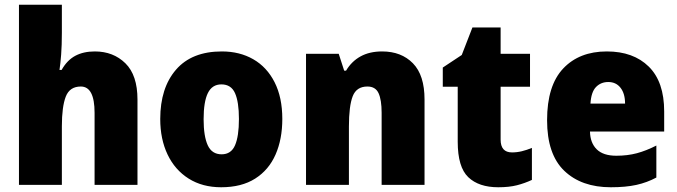

<svg xmlns="http://www.w3.org/2000/svg" viewBox="-20 -780 2858 810"><path d="M241 -641Q241 -589 238 -550Q235 -511 231 -485H240Q263 -526 297.5 -544.5Q332 -563 380 -563Q458 -563 509 -513Q560 -463 560 -360V0H379V-304Q379 -415 321 -415Q274 -415 257.5 -372.5Q241 -330 241 -247V0H60V-760H241Z M1171 -278Q1171 -193 1142.5 -128Q1114 -63 1056.5 -26.5Q999 10 913 10Q834 10 776 -26.5Q718 -63 687 -128Q656 -193 656 -278Q656 -409 722.5 -486Q789 -563 916 -563Q991 -563 1048.5 -530Q1106 -497 1138.5 -433Q1171 -369 1171 -278ZM839 -277Q839 -205 856.5 -167Q874 -129 915 -129Q955 -129 971.5 -167Q988 -205 988 -278Q988 -350 971.5 -387Q955 -424 914 -424Q875 -424 857 -387.5Q839 -351 839 -277Z M1592 -563Q1673 -563 1722 -513Q1771 -463 1771 -360V0H1590V-304Q1590 -359 1577 -387Q1564 -415 1530 -415Q1484 -415 1468 -374Q1452 -333 1452 -246V0H1271V-553H1409L1432 -482H1440Q1463 -521 1501 -542Q1539 -563 1592 -563Z M2140 -137Q2161 -137 2181.5 -142Q2202 -147 2224 -156V-21Q2194 -7 2161 1.5Q2128 10 2082 10Q2000 10 1955.5 -32.5Q1911 -75 1911 -182V-414H1848V-495L1928 -548L1973 -664H2092V-553H2216V-414H2092V-191Q2092 -137 2140 -137Z M2540 -563Q2652 -563 2717 -499Q2782 -435 2782 -310V-225H2469Q2470 -177 2497.5 -150Q2525 -123 2580 -123Q2627 -123 2666.5 -133.5Q2706 -144 2749 -166V-31Q2710 -10 2665 0Q2620 10 2557 10Q2433 10 2360.5 -59.5Q2288 -129 2288 -273Q2288 -419 2356 -491Q2424 -563 2540 -563ZM2546 -434Q2515 -434 2494.5 -413Q2474 -392 2471 -343H2617Q2617 -385 2598 -409.5Q2579 -434 2546 -434Z"/></svg>

Font: Noto Sans Myanmar SemiCondensed Black
Style: Regular
Weight: 900
Width: 4
Designer: Monotype Design Team
Foundry: Monotype Imaging Inc.
Version: Version 2.107; ttfautohint (v1.8.4.7-5d5b)